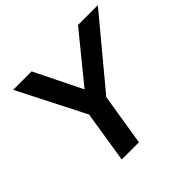

<svg xmlns="http://www.w3.org/2000/svg" viewBox="-170 -890 1074 1074"><g transform="rotate(-45 367.0 -352.5)"><path d="M218 0 276 -366 285 -271 64 -705H210L348 -425H349L577 -705H734L373 -271L413 -366L354 0Z"/></g></svg>

Font: Nunito Sans 7pt
Style: Bold Italic
Weight: 700
Italic angle: -9°
Version: Version 3.101;gftools[0.9.27]